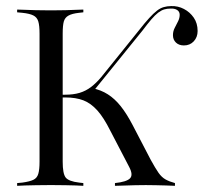

<svg xmlns="http://www.w3.org/2000/svg" viewBox="-20 -602 682 622"><path d="M352.4 0V-8.9Q390.3 -12.9 401.2 -24.2Q412.1 -35.5 398.4 -61.3L337.1 -179Q316.1 -221 295.2 -244.4Q274.2 -267.7 250 -277Q225.8 -286.3 191.1 -286.3H162.1V-295.2H191.1Q217.7 -295.2 237.9 -301.2Q258.1 -307.3 275 -320.2Q291.9 -333.1 308.1 -352.4L429 -502.4Q449.2 -528.2 463.3 -543.5Q477.4 -558.9 488.3 -567.3Q499.2 -575.8 510.5 -579Q521.8 -582.3 534.7 -582.3Q556.5 -583.1 575.8 -573Q595.2 -562.9 607.7 -544.8Q620.2 -526.6 620.2 -501.6Q620.2 -481.5 607.7 -468.1Q595.2 -454.8 575.8 -454.8Q559.7 -454.8 550 -464.1Q540.3 -473.4 540.3 -487.9Q540.3 -500.8 546 -511.7Q551.6 -522.6 556.9 -533.1Q562.1 -543.5 562.1 -554Q562.1 -564.5 553.6 -569.8Q545.2 -575 532.3 -574.2Q521 -574.2 511.7 -571.4Q502.4 -568.5 492.3 -560.9Q482.3 -553.2 470.2 -539.1Q458.1 -525 441.1 -502.4L283.1 -307.3L279.8 -316.1Q307.3 -310.5 329.4 -296.4Q351.6 -282.3 371 -258.1Q390.3 -233.9 409.7 -196.8L468.5 -83.9Q483.1 -57.3 493.5 -42.3Q504 -27.4 516.5 -20.6Q529 -13.7 546.8 -8.9V0Q533.1 -0.8 516.9 -1.2Q500.8 -1.6 484.7 -2Q468.5 -2.4 452.4 -2.4Q437.9 -2.4 418.1 -2Q398.4 -1.6 352.4 0ZM137.1 -2.4Q115.3 -2.4 96 -2Q76.6 -1.6 61.3 -1.2Q46 -0.8 35.5 0V-8.9L52.4 -10.5Q75.8 -13.7 87.9 -19.4Q100 -25 104 -38.7Q108.1 -52.4 108.1 -78.2V-492.7Q108.1 -519.4 104 -532.7Q100 -546 87.9 -552Q75.8 -558.1 52.4 -560.5L35.5 -562.1V-571Q46 -571 61.3 -570.2Q76.6 -569.4 96 -569Q115.3 -568.5 137.1 -568.5H145.2H153.2Q174.2 -568.5 192.7 -569Q211.3 -569.4 225.8 -570.2Q240.3 -571 250 -571V-562.1L236.3 -560.5Q213.7 -558.1 202 -551.6Q190.3 -545.2 186.7 -532.3Q183.1 -519.4 183.1 -492.7V-78.2Q183.1 -39.5 192.7 -27Q202.4 -14.5 236.3 -10.5L250 -8.9V0Q240.3 -0.8 225.8 -1.2Q211.3 -1.6 192.7 -2Q174.2 -2.4 153.2 -2.4H145.2Z"/></svg>

Font: Playfair 144pt SemiCondensed Light
Style: Regular
Weight: 300
Width: 4
Designer: Claus Eggers Sørensen
Foundry: Claus Eggers Sørensen
Version: Version 2.203